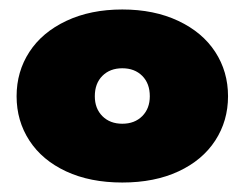

<svg xmlns="http://www.w3.org/2000/svg" viewBox="-20 -734 516 405"><path d="M15 -531Q15 -583 42 -624.5Q69 -666 120 -690Q171 -714 238 -714Q305 -714 356 -690Q407 -666 434 -624.5Q461 -583 461 -531Q461 -479 434 -437.5Q407 -396 356.5 -372.5Q306 -349 238 -349Q170 -349 119.5 -372.5Q69 -396 42 -437.5Q15 -479 15 -531ZM296 -531Q296 -558 280 -574Q264 -590 238 -590Q212 -590 196 -574Q180 -558 180 -531Q180 -505 196 -489Q212 -473 238 -473Q264 -473 280 -489Q296 -505 296 -531Z"/></svg>

Font: Prompt Black
Style: Regular
Weight: 900
Designer: Katatrad Team
Foundry: CadsonDemak
Version: Version 1.001